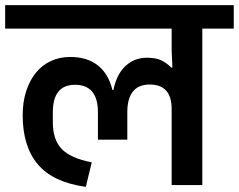

<svg xmlns="http://www.w3.org/2000/svg" viewBox="-40 -718 927 745"><path d="M626 -295Q626 -390 541 -390Q497 -390 475.5 -362.5Q454 -335 454 -284V-176H340V-282Q340 -389 251 -389Q165 -389 165 -282V-243Q165 -176 199.5 -140Q234 -104 316 -88L293 7Q167 -10 107.5 -79.5Q48 -149 48 -271Q48 -322 61.5 -364Q75 -406 99 -435.5Q123 -465 157 -481Q191 -497 232 -497Q299 -497 340.5 -463.5Q382 -430 396 -369H400Q413 -431 447.5 -462.5Q482 -494 530 -494Q564 -494 585.5 -484Q607 -474 624 -456H629L626 -523V-607H-20V-698H867V-607H745V0H626Z"/></svg>

Font: IBM Plex Sans Devanagari SemiBold
Style: Regular
Weight: 600
Designer: Mike Abbink, Paul van der Laan, Pieter van Rosmalen, Erin McLaughlin
Foundry: Bold Monday
Version: Version 1.1